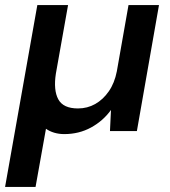

<svg xmlns="http://www.w3.org/2000/svg" viewBox="-37 -516 670 756"><path d="M-17 220 110 -496H231L183 -226Q173 -161 192.5 -125Q212 -89 270 -89Q307 -89 338 -106.5Q369 -124 391.5 -156.5Q414 -189 423 -235L469 -496H589L502 0H396L400 -83Q369 -40 321.5 -14Q274 12 216 12Q195 12 176.5 6.5Q158 1 144 -9L103 220Z"/></svg>

Font: DM Sans 20pt SemiBold
Style: Italic
Weight: 600
Italic angle: -10°
Version: Version 4.004;gftools[0.9.30]